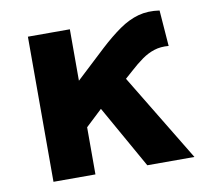

<svg xmlns="http://www.w3.org/2000/svg" viewBox="-64 -588 718 658"><g transform="rotate(-10 295.5 -258.5)"><path d="M71 0V-505H217V-326L320 -422Q357.5 -456.5 390.5 -479.5Q423.5 -502.5 457.2 -511.8Q491 -521 531 -515L540.5 -390Q512.5 -392.5 490 -385.2Q467.5 -378 446.8 -363.2Q426 -348.5 403 -327.5L377 -304.5L561.5 0H397.5L274.5 -218L217 -164V0Z"/></g></svg>

Font: Geologica Roman SemiBold
Style: Regular
Weight: 600
Designer: Sindre Bremnes, Frode Helland
Foundry: Monokrom Skriftforlag AS
Version: Version 1.010;gftools[0.9.28]